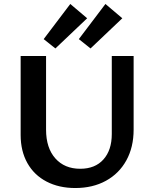

<svg xmlns="http://www.w3.org/2000/svg" viewBox="-20 -940 773 967"><path d="M200 -743 334 -920 419 -848 259 -696ZM377 -743 511 -920 596 -848 436 -696ZM84 -260V-658H212V-287Q212 -195 258.5 -142.5Q305 -90 384 -90Q459 -90 501 -137Q543 -184 543 -265V-658H653V-287Q653 -199 616.5 -132.5Q580 -66 513.5 -29.5Q447 7 359 7Q277 7 214.5 -25.5Q152 -58 118 -118.5Q84 -179 84 -260Z"/></svg>

Font: Ysabeau SC
Style: Bold
Weight: 700
Designer: Christian Thalmann (Catharsis Fonts)
Version: Version 0.003